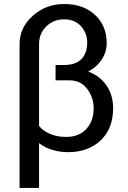

<svg xmlns="http://www.w3.org/2000/svg" viewBox="-20 -741 632 948"><path d="M296.4 -721.2Q391.6 -721.2 449.2 -667.5Q506.8 -613.8 506.8 -528.8Q506.8 -484.4 482.4 -447Q458 -409.7 415.5 -387.7Q473.6 -366.2 506.1 -318.4Q538.6 -270.5 538.6 -207.5Q538.6 -105.5 476.8 -47.6Q415 10.3 316.4 10.3Q276.4 10.3 239 -0.7Q201.7 -11.7 172.9 -34.2V187H76.7V-523.9Q76.7 -604.5 141.6 -662.8Q206.5 -721.2 296.4 -721.2ZM294.4 -419.9Q354 -419.9 382.3 -449.5Q410.6 -479 410.6 -530.8Q410.6 -577.1 380.1 -611.3Q349.6 -645.5 296.4 -645.5Q244.1 -645.5 208.5 -610.6Q172.9 -575.7 172.9 -523.9V-118.7Q194.3 -93.3 228.8 -79.1Q263.2 -64.9 306.6 -64.9Q369.6 -64.9 406 -104Q442.4 -143.1 442.4 -205.6Q442.4 -260.3 410.4 -302.2Q378.4 -344.2 324.2 -344.2H254.4V-419.9Z"/></svg>

Font: GeogebraSans
Style: Regular
Weight: 400
Designer: Google
Version: Version 1.100140; 2013